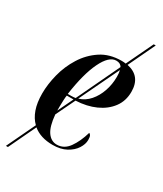

<svg xmlns="http://www.w3.org/2000/svg" viewBox="-208 -781 843 994"><g transform="rotate(30 213.5 -284.0)"><path d="M4 135 85 -35Q59 -60 45 -99.5Q31 -139 31 -194Q31 -249 46.5 -310Q62 -371 95.5 -424.5Q129 -478 180.5 -512Q232 -546 304 -546Q317 -546 328 -544L404 -703H416L340 -543Q427 -525 427 -432Q427 -377 397 -337Q367 -297 316 -274Q265 -251 199 -248L144 -134Q150 -65 172 -33.5Q194 -2 228 -2Q271 -2 299 -41Q327 -80 344 -139Q350 -137 354 -129.5Q358 -122 358 -104Q358 -79 341 -52.5Q324 -26 291 -8Q258 10 210 10Q138 10 93 -27L16 135ZM167 -258Q180 -258 193 -260L314 -515Q304 -533 279 -533Q236 -533 200.5 -459.5Q165 -386 147 -258ZM323 -462Q323 -486 319 -500L206 -264Q243 -275 269 -305Q295 -335 309 -376Q323 -417 323 -462ZM143 -180Q143 -167 143 -156L187 -248H181H147Q145 -240 144 -216.5Q143 -193 143 -180Z"/></g></svg>

Font: Noto Serif Display ExtraCondensed SemiBold
Style: Italic
Weight: 600
Width: 2
Italic angle: -12°
Designer: Monotype Design Team
Foundry: Monotype Imaging Inc.
Version: Version 2.009